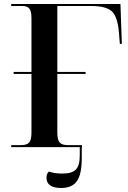

<svg xmlns="http://www.w3.org/2000/svg" viewBox="-20 -734 640 958"><path d="M36 0H389V-10H318Q288 -10 277 -24Q266 -38 266 -73V-365H407V-375H266V-704H437Q510 -704 539 -676.5Q568 -649 574 -565L578 -515H588L581 -714H36V-704H93Q116 -704 126.5 -691Q137 -678 137 -642V-375H48V-365H137V-72Q137 -36 125.5 -23Q114 -10 85 -10H36ZM286 204Q339 204 363.5 170Q388 136 388 54V-10H378V42Q378 92 358.5 112Q339 132 292 132Q267 132 251 129Q235 126 224 122Q212 132 212 153Q212 204 286 204Z"/></svg>

Font: Noto Serif Display Semi
Style: Regular
Weight: 600
Designer: Monotype Design Team
Foundry: Monotype Imaging Inc.
Version: Version 1.900